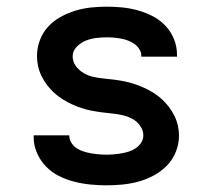

<svg xmlns="http://www.w3.org/2000/svg" viewBox="-20 -548 640 576"><path d="M299 8Q275 8 250.5 5.5Q226 3 202.5 -3Q179 -9 157 -20Q135 -31 118 -48.5Q101 -66 91 -89Q81 -112 81 -136V-142H188V-140Q188 -129 194.5 -119Q201 -109 210.5 -103Q220 -97 231 -93.5Q242 -90 253.5 -88Q265 -86 276.5 -85Q288 -84 299 -84Q310 -84 321.5 -85Q333 -86 344.5 -88Q356 -90 367 -93.5Q378 -97 387.5 -103.5Q397 -110 403.5 -120Q410 -130 410 -142Q410 -157 400.5 -170.5Q391 -184 377 -191.5Q363 -199 347.5 -202.5Q332 -206 316.5 -207.5Q301 -209 285.5 -211Q270 -213 254.5 -216Q239 -219 224 -224Q209 -229 195 -235.5Q181 -242 167.5 -250.5Q154 -259 142.5 -269.5Q131 -280 121.5 -292.5Q112 -305 105 -319Q98 -333 94.5 -348.5Q91 -364 91 -380Q91 -404 99.5 -427Q108 -450 124 -467.5Q140 -485 161.5 -497Q183 -509 206 -516Q229 -523 253 -525.5Q277 -528 301 -528Q325 -528 348.5 -525.5Q372 -523 395 -516.5Q418 -510 439 -499Q460 -488 476.5 -470.5Q493 -453 502 -430.5Q511 -408 511 -384V-378H404V-380Q404 -391 398 -400.5Q392 -410 383.5 -416Q375 -422 365 -426Q355 -430 344 -432Q333 -434 322.5 -435Q312 -436 301 -436Q285 -436 268.5 -434Q252 -432 237 -426Q222 -420 210 -407.5Q198 -395 198 -379Q198 -363 207.5 -350Q217 -337 230.5 -329Q244 -321 259.5 -317.5Q275 -314 291 -312.5Q307 -311 322.5 -309Q338 -307 353 -304Q368 -301 383 -296Q398 -291 412.5 -284.5Q427 -278 440.5 -269.5Q454 -261 465.5 -250.5Q477 -240 486.5 -227.5Q496 -215 503 -201Q510 -187 513.5 -171.5Q517 -156 517 -141Q517 -116 507.5 -92.5Q498 -69 481 -51.5Q464 -34 442 -22Q420 -10 396.5 -3.5Q373 3 348.5 5.5Q324 8 299 8Z"/></svg>

Font: Iosevka Aile Semibold
Style: Regular
Weight: 600
Designer: Belleve Invis
Foundry: Belleve Invis
Version: Version 31.1.0; ttfautohint (v1.8.4)